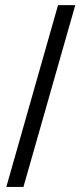

<svg xmlns="http://www.w3.org/2000/svg" viewBox="-20 -736 321 756"><path d="M4.9 0 208.5 -715.8H276.4L72.3 0Z"/></svg>

Font: Arian AMU
Style: Regular
Weight: 400
Designer: Ruben Hakobyan (Tarumian)
Foundry: Ruben Hakobyan (Tarumian)
Version: Version 4.003